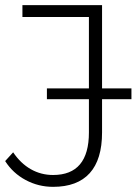

<svg xmlns="http://www.w3.org/2000/svg" viewBox="-21 -720 534 745"><path d="M185 5Q128 5 78.5 -21.5Q29 -48 -1 -95L30 -129Q59 -86 98.5 -63.5Q138 -41 185 -41Q324 -41 324 -206V-654H66V-700H375V-206Q375 -101 327 -48Q279 5 185 5ZM161 -335V-377H489V-335Z"/></svg>

Font: Montserrat Thin Light
Style: Regular
Weight: 300
Version: Version 9.000